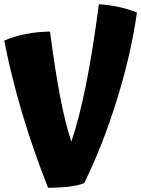

<svg xmlns="http://www.w3.org/2000/svg" viewBox="-20 -789 667 907"><path d="M627 -730Q599 -533 532.5 -318.5Q466 -104 378 76Q351 87 307 92.5Q263 98 207 98Q137 -79 85 -253.5Q33 -428 0 -597Q45 -617 100.5 -628Q156 -639 216 -640Q243 -438 266.5 -319.5Q290 -201 317 -120Q354 -229 386 -387.5Q418 -546 447 -769Q495 -766 541 -756Q587 -746 627 -730Z"/></svg>

Font: Atma
Style: Bold
Weight: 700
Designer: Gregori Vincens, Jeremie Hornus, Riccardo Olocco, Yoann Minet.
Foundry: black foundry
Version: Version 1.102;PS 1.100;hotconv 1.0.86;makeotf.lib2.5.63406